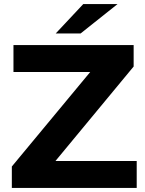

<svg xmlns="http://www.w3.org/2000/svg" viewBox="-20 -921 711 941"><path d="M38 0V-105L471 -627L491 -568H46V-700H635V-595L203 -73L183 -132H650V0ZM253 -757 388 -901H556L375 -757Z"/></svg>

Font: MOST Montserrat
Style: Bold
Weight: 700
Designer: Julieta Ulanovsky
Foundry: Julieta Ulanovsky
Version: Version 8.000;March 11, 2024;FontCreator 15.0.0.2926 64-bit